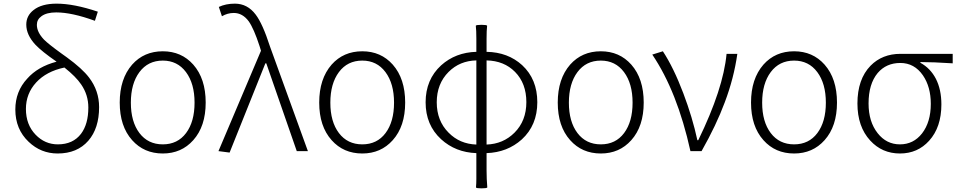

<svg xmlns="http://www.w3.org/2000/svg" viewBox="-20 -828 5253 1052"><path d="M296 13Q204 13 137 -51Q64 -120 64 -228Q64 -327 129 -397Q187 -463 290 -490Q209 -546 174 -583Q124 -637 124 -693Q124 -742 164 -773Q208 -808 290 -808Q385 -808 516 -764L500 -714Q374 -760 288 -760Q235 -760 207 -739Q182 -721 182 -692Q182 -652 221 -611Q246 -586 318 -534Q337 -521 346 -514Q431 -452 468 -403Q523 -331 523 -241Q523 -125 464 -57Q403 13 296 13ZM297 -37Q380 -37 424 -95Q464 -148 464 -239Q464 -308 425 -365Q396 -408 333 -458Q234 -437 178 -376Q122 -315 122 -231Q122 -145 175 -90Q226 -37 297 -37Z M872 13Q769 13 704 -60Q636 -136 636 -266Q636 -396 704 -474Q769 -547 872 -547Q974 -547 1039 -474Q1107 -397 1107 -266Q1107 -136 1039 -60Q974 13 872 13ZM872 -37Q953 -37 999.5 -99Q1046 -161 1046 -265.5Q1046 -370 999 -433Q952 -496 872 -496Q791 -496 744 -433Q697 -370 697 -265.5Q697 -161 744 -99Q791 -37 872 -37Z M1238 8 1177 0 1410 -550 1402 -576Q1371 -671 1343 -711Q1309 -757 1261 -757Q1227 -757 1196 -739L1179 -790Q1217 -808 1267 -808Q1336 -808 1381 -748Q1419 -698 1459 -574L1563 -287L1667 0H1606L1439 -481H1434Z M1965 13Q1862 13 1797 -60Q1729 -136 1729 -266Q1729 -396 1797 -474Q1862 -547 1965 -547Q2067 -547 2132 -474Q2200 -397 2200 -266Q2200 -136 2132 -60Q2067 13 1965 13ZM1965 -37Q2046 -37 2092.5 -99Q2139 -161 2139 -265.5Q2139 -370 2092 -433Q2045 -496 1965 -496Q1884 -496 1837 -433Q1790 -370 1790 -265.5Q1790 -161 1837 -99Q1884 -37 1965 -37Z M2618 204Q2590 204 2588 199Q2590 177 2590 152V105V11Q2476 7 2397 -65Q2312 -143 2312 -267.5Q2312 -392 2397 -470Q2476 -541 2590 -544V-616Q2590 -662 2587 -687Q2589 -692 2618 -692Q2647 -692 2649 -687Q2646 -662 2646 -616V-544Q2763 -542 2841 -471Q2924 -394 2924 -268Q2924 -142 2839 -64Q2760 7 2646 11V105Q2646 153 2650 199Q2647 204 2618 204ZM2590 -36V-266V-497Q2499 -495 2438 -434Q2373 -369 2373 -267.5Q2373 -166 2438 -101Q2499 -39 2590 -36ZM2646 -36Q2737 -39 2799 -101Q2864 -166 2864 -268.5Q2864 -371 2802 -434Q2742 -495 2646 -497V-266Z M3272 13Q3169 13 3104 -60Q3036 -136 3036 -266Q3036 -396 3104 -474Q3169 -547 3272 -547Q3374 -547 3439 -474Q3507 -397 3507 -266Q3507 -136 3439 -60Q3374 13 3272 13ZM3272 -37Q3353 -37 3399.5 -99Q3446 -161 3446 -265.5Q3446 -370 3399 -433Q3352 -496 3272 -496Q3191 -496 3144 -433Q3097 -370 3097 -265.5Q3097 -161 3144 -99Q3191 -37 3272 -37Z M3763 0Q3691 -326 3554 -529L3612 -547Q3671 -457 3724 -317Q3774 -185 3801 -60H3806Q3943 -341 3961 -533H4020Q4001 -399 3951 -267Q3905 -143 3824 0H3793Z M4331 13Q4228 13 4163 -60Q4095 -136 4095 -266Q4095 -396 4163 -474Q4228 -547 4331 -547Q4433 -547 4498 -474Q4566 -397 4566 -266Q4566 -136 4498 -60Q4433 13 4331 13ZM4331 -37Q4412 -37 4458.5 -99Q4505 -161 4505 -265.5Q4505 -370 4458 -433Q4411 -496 4331 -496Q4250 -496 4203 -433Q4156 -370 4156 -265.5Q4156 -161 4203 -99Q4250 -37 4331 -37Z M4911 13Q4813 13 4748 -58Q4678 -134 4678 -261Q4678 -394 4750 -468Q4814 -533 4914 -533H5057H5200V-481Q5092 -488 5023 -488V-484Q5078 -454 5108 -396Q5138 -337 5138 -256Q5138 -131 5071 -57Q5008 13 4911 13ZM4911 -37Q4985 -37 5032 -97Q5080 -159 5080 -259Q5080 -352 5037 -415Q4990 -483 4913 -483Q4836 -483 4789 -428Q4739 -368 4739 -261Q4739 -161 4789 -98Q4837 -37 4911 -37Z"/></svg>

Font: GenSekiGothic TW L
Style: Regular
Weight: 300
Version: Version 1.501;PS 1;hotconv 16.6.51;makeotf.lib2.5.65220